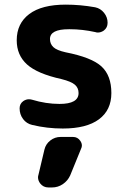

<svg xmlns="http://www.w3.org/2000/svg" viewBox="-20 -577 559 846"><path d="M175.8 82Q181.6 57.6 201.7 42Q221.7 26.4 247.1 26.4H301.8Q322.3 26.4 334 43.9Q340.8 53.7 340.8 64.5Q340.8 71.3 336.9 79.1L289.1 196.3Q278.3 219.7 256.8 234.4Q235.4 249 209 249H193.4Q170.9 249 157.2 231.4Q147.5 218.8 147.5 204.1Q147.5 199.2 149.4 193.4ZM200.2 -405.3Q200.2 -383.8 214.8 -369.6Q229.5 -355.5 268.6 -346.7Q383.8 -324.2 427.2 -284.2Q470.7 -244.1 470.7 -167Q470.7 -91.8 416 -51.3Q361.3 -10.7 256.8 -10.7Q187.5 -10.7 122.1 -26.4Q96.7 -32.2 81.5 -52.7Q66.4 -73.2 66.4 -99.6Q66.4 -120.1 83 -131.8Q94.7 -139.6 107.4 -139.6Q114.3 -139.6 121.1 -137.7Q182.6 -119.1 242.2 -119.1Q326.2 -119.1 326.2 -167Q326.2 -189.5 310.1 -203.6Q293.9 -217.8 251 -228.5Q144.5 -252 99.1 -293Q53.7 -334 53.7 -399.4Q53.7 -473.6 108.9 -515.1Q164.1 -556.6 269.5 -556.6Q334 -556.6 399.4 -544.9Q422.9 -540 438.5 -520.5Q454.1 -501 454.1 -476.6Q454.1 -455.1 437.5 -442.4Q424.8 -433.6 411.1 -433.6Q405.3 -433.6 400.4 -435.5Q342.8 -448.2 288.1 -448.2Q286.1 -448.2 283.2 -448.2Q200.2 -448.2 200.2 -405.3Z"/></svg>

Font: Gen Jyuu Gothic Bold
Style: Bold
Weight: 700
Designer: [Source Han Sans]
Ryoko NISHIZUKA  (kana & ideographs); Paul D. Hunt (Latin, Greek & Cyrillic); Wenlong ZHANG  (bopomofo
Version: Version 1.002.20150607